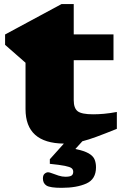

<svg xmlns="http://www.w3.org/2000/svg" viewBox="-20 -691 613 944"><path d="M283 232.5Q226.5 232.5 208.8 221.5Q191 210.5 191 186.5Q191 170 199.5 163Q208 156 216.5 156Q223 156 237 161.5Q251 167 268.2 172.5Q285.5 178 301.5 178Q323.5 178 331.8 172.2Q340 166.5 340 153.5Q340 142.5 332 136Q324 129.5 299.2 124.5Q274.5 119.5 225 114.5V92L294 15Q105.5 13 105.5 -154.5V-382.5L5 -470.5V-521.5L282.5 -671H342.5V-522H538V-395H342.5V-198.5Q342.5 -159 362 -144Q381.5 -129 438 -129Q462.5 -129 491 -131.5Q519.5 -134 554.5 -140.5V-57.5Q495 -33.5 455 -18.8Q415 -4 385 3.5L350.5 41.5Q394 50.5 415.8 63Q437.5 75.5 444.8 92.5Q452 109.5 452 131.5Q452 190 404.8 211.2Q357.5 232.5 283 232.5Z"/></svg>

Font: Newsreader Caption ExtraBold
Style: Regular
Weight: 800
Designer: Hugues Gentile
Foundry: Production Type
Version: Version 1.001